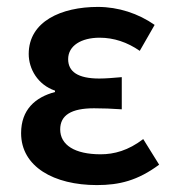

<svg xmlns="http://www.w3.org/2000/svg" viewBox="-20 -523 500 555"><path d="M260 12C325 12 378 -1 440 -47L394 -121C351 -88 310 -77 271 -77C196 -77 154 -104 154 -149C154 -190 186 -210 252 -210C277 -210 304 -209 332 -207V-300C308 -298 287 -296 267 -296C205 -296 177 -316 177 -352C177 -391 215 -414 268 -414C309 -414 348 -401 384 -376L427 -451C380 -484 322 -503 263 -503C157 -503 63 -461 63 -367C63 -324 89 -278 139 -261V-257C82 -242 41 -206 41 -138C41 -41 136 12 260 12Z"/></svg>

Font: Source Sans Pro Semibold
Style: Regular
Weight: 600
Designer: Paul D. Hunt
Foundry: Adobe Systems Incorporated
Version: Version 3.006;hotconv 1.0.111;makeotfexe 2.5.65597